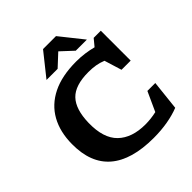

<svg xmlns="http://www.w3.org/2000/svg" viewBox="-247 -1105 1288 1288"><g transform="rotate(-45 397.0 -461.5)"><path d="M496.5 -91.5Q548 -91.5 601.5 -103.5L664.5 -241.5H739.5L716.5 -29.5Q668 -10 605.2 1Q542.5 12 471 12Q263.5 12 158.2 -77.8Q53 -167.5 54.5 -346.5Q55 -461.5 101.5 -545Q148 -628.5 239.2 -673.8Q330.5 -719 466 -719Q508 -719 546 -713.8Q584 -708.5 621 -699L661.5 -748H729V-464.5H642L604 -588Q573 -600.5 542 -605.8Q511 -611 474 -611Q348 -611 292.5 -553.2Q237 -495.5 234 -369Q231 -225.5 300 -158.5Q369 -91.5 496.5 -91.5ZM515.5 -772 429.5 -852 343.5 -772H238L368 -935H491L621 -772Z"/></g></svg>

Font: Newsreader 6pt SemiBold
Style: Regular
Weight: 600
Designer: Hugues Gentile
Foundry: Production Type
Version: Version 1.003; ttfautohint (v1.8.3)